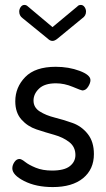

<svg xmlns="http://www.w3.org/2000/svg" viewBox="-20 -751 432 779"><path d="M93 -725 193 -641 294 -725Q299 -731 308 -731Q317 -731 323 -722.5Q329 -714 329 -704Q329 -687 314 -677L213 -594Q202 -585 193 -585Q183 -585 174 -594L72 -677Q58 -687 58 -704Q58 -714 64 -722.5Q70 -731 79 -731Q87 -731 93 -725ZM191 -59Q241 -59 263.5 -77Q286 -95 286 -122Q286 -155 261 -174.5Q236 -194 200 -204Q164 -214 128 -226Q92 -238 67 -266Q42 -294 42 -340Q42 -397 82.5 -438.5Q123 -480 206 -480Q259 -480 303 -463.5Q347 -447 347 -426Q347 -414 337.5 -399Q328 -384 314 -384Q310 -384 275.5 -398.5Q241 -413 207 -413Q161 -413 138.5 -391.5Q116 -370 116 -343Q116 -315 141 -299Q166 -283 202 -274Q238 -265 274.5 -252Q311 -239 336 -207.5Q361 -176 361 -126Q361 -64 317 -28Q273 8 194 8Q126 8 78 -16.5Q30 -41 30 -68Q30 -81 38.5 -93.5Q47 -106 59 -106Q67 -106 82 -94Q97 -82 125 -70.5Q153 -59 191 -59Z"/></svg>

Font: Dosis
Style: Medium
Weight: 500
Designer: Edgar Tolentino, Pablo Impallari, Igino Marini
Foundry: Edgar Tolentino, Pablo Impallari, Igino Marini
Version: Version 1.007